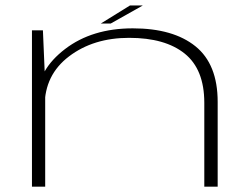

<svg xmlns="http://www.w3.org/2000/svg" viewBox="-20 -698 942 718"><path d="M99.5 0H149V-385.5L140.5 -584.5H99.5ZM744 0H794V-317Q794 -458 710.8 -525Q627.5 -592 476.5 -592Q324.5 -592 223.5 -514.8Q122.5 -437.5 122.5 -339L147 -301.5Q147 -418 238.2 -487.2Q329.5 -556.5 463 -556.5Q597.5 -556.5 670.8 -497.5Q744 -438.5 744 -313.5ZM357 -610H394L514 -677.5H466Z"/></svg>

Font: Anybody ExtraExpanded ExtraLight
Style: Regular
Weight: 250
Width: 8
Version: Version 1.113;gftools[0.9.25]